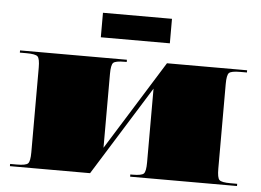

<svg xmlns="http://www.w3.org/2000/svg" viewBox="-47 -690 1022 751"><g transform="rotate(5 463.5 -314.5)"><path d="M598.8 -533.2H327.8V-629.4H598.8ZM17.5 -454.5H437.1V-445.8H428.3Q392.9 -445.8 384.4 -437.3Q375.9 -428.8 375.9 -393.4V-103.6L594.4 -454.5H909.1V-445.8H882.9Q847.5 -445.8 838.9 -437.3Q830.4 -428.8 830.4 -393.4V-61.2Q830.4 -25.8 838.9 -17.3Q847.5 -8.7 882.9 -8.7H909.1V0H489.5V-8.7H498.3Q533.7 -8.7 542.2 -17.3Q550.7 -25.8 550.7 -61.2V-351L332.2 0H17.5V-8.7H43.7Q79.1 -8.7 87.6 -17.3Q96.2 -25.8 96.2 -61.2V-393.4Q96.2 -428.8 87.6 -437.3Q79.1 -445.8 43.7 -445.8H17.5Z"/></g></svg>

Font: FoglihtenBlackPcs
Style: BlackPcs
Weight: 900
Version: Version 0.75